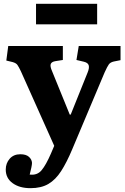

<svg xmlns="http://www.w3.org/2000/svg" viewBox="-20 -752 652 1002"><path d="M139 230Q82 230 46 204Q10 178 10 133Q10 100 30.5 76.5Q51 53 86 53Q116 53 131 66.5Q146 80 147 98Q147 107 143.5 123Q140 139 135 159Q174 164 197 136.5Q220 109 246 49L263 9L89 -380Q78 -403 71 -413Q64 -423 46 -428L13 -436L23 -512H308V-439L270 -433Q250 -430 245 -418.5Q240 -407 252 -380L344 -154H349L437 -373Q447 -397 443 -411Q439 -425 417 -430L379 -439L391 -512H609V-438L574 -431Q556 -427 548 -416Q540 -405 526 -374L357 27Q328 96 299 141Q270 186 232.5 208Q195 230 139 230ZM168 -625V-732H487V-625Z"/></svg>

Font: Literata 12pt
Style: Bold
Weight: 700
Designer: Latin by Veronika Burian and Jose Scaglione. Greek by Irene Vlachou. Cyrillic by Vera Evstafieva.
Foundry: TypeTogether
Version: Version 3.002